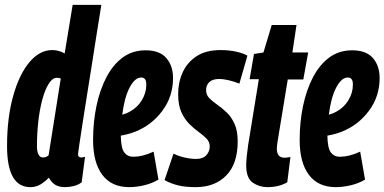

<svg xmlns="http://www.w3.org/2000/svg" viewBox="-20 -760 1582 790"><path d="M248 10Q223 10 207.5 0.5Q192 -9 181 -29Q167 -14 148 -2Q129 10 105 10Q9 10 9 -159Q9 -275 34 -364.5Q59 -454 101 -504Q143 -554 195 -554Q222 -554 246 -540L279 -740H397Q389 -691 379 -628Q369 -565 358.5 -497.5Q348 -430 337.5 -365.5Q327 -301 319 -248Q311 -195 306 -162.5Q301 -130 301 -126Q301 -112 314 -112Q321 -112 330 -115L316 -10Q304 0 285 5Q266 10 248 10ZM157 -112Q170 -112 180 -121L230 -437Q221 -440 214 -440Q196 -440 180.5 -415.5Q165 -391 154 -350Q143 -309 137.5 -259Q132 -209 132 -158Q132 -138 138 -125Q144 -112 157 -112Z M632 -21Q605 -5 572.5 2.5Q540 10 512 10Q439 10 401 -40.5Q363 -91 363 -184Q363 -258 377 -324.5Q391 -391 418 -442.5Q445 -494 485 -523.5Q525 -553 579 -553Q637 -553 664.5 -521Q692 -489 692 -439Q692 -363 648 -304Q604 -245 536 -218Q507 -207 477 -202Q478 -150 491.5 -132.5Q505 -115 528 -115Q547 -115 567.5 -120Q588 -125 612 -136ZM562 -441Q536 -442 514 -401Q492 -360 483 -288Q501 -293 513 -300Q545 -317 563.5 -347.5Q582 -378 582 -412Q582 -428 576.5 -434.5Q571 -441 562 -441Z M657 -19 694 -128Q713 -118 739 -112Q765 -106 787 -106Q815 -106 829 -121.5Q843 -137 843 -157Q843 -176 830 -189.5Q817 -203 797.5 -217Q778 -231 758.5 -250.5Q739 -270 726 -299Q713 -328 713 -373Q713 -421 731.5 -462Q750 -503 788.5 -528.5Q827 -554 888 -554Q922 -554 951.5 -547.5Q981 -541 998 -531L965 -416Q945 -424 922.5 -429.5Q900 -435 881 -435Q855 -435 841.5 -422.5Q828 -410 828 -389Q828 -370 841 -356.5Q854 -343 873.5 -329.5Q893 -316 912.5 -297.5Q932 -279 945 -250.5Q958 -222 958 -178Q958 -86 911 -38Q864 10 785 10Q742 10 712 2.5Q682 -5 657 -19Z M1175 -114 1162 -10Q1128 10 1080 10Q1047 10 1020 -8.5Q993 -27 993 -80Q993 -95 995.5 -119Q998 -143 1001 -163L1045 -434H1007L1025 -538L1064 -544L1098 -657H1200L1183 -544H1248L1228 -433H1164L1122 -177Q1121 -169 1120 -162Q1119 -155 1119 -148Q1119 -131 1126.5 -121Q1134 -111 1152 -111Q1160 -111 1175 -114Z M1482 -21Q1455 -5 1422.5 2.5Q1390 10 1362 10Q1289 10 1251 -40.5Q1213 -91 1213 -184Q1213 -258 1227 -324.5Q1241 -391 1268 -442.5Q1295 -494 1335 -523.5Q1375 -553 1429 -553Q1487 -553 1514.5 -521Q1542 -489 1542 -439Q1542 -363 1498 -304Q1454 -245 1386 -218Q1357 -207 1327 -202Q1328 -150 1341.5 -132.5Q1355 -115 1378 -115Q1397 -115 1417.5 -120Q1438 -125 1462 -136ZM1412 -441Q1386 -442 1364 -401Q1342 -360 1333 -288Q1351 -293 1363 -300Q1395 -317 1413.5 -347.5Q1432 -378 1432 -412Q1432 -428 1426.5 -434.5Q1421 -441 1412 -441Z"/></svg>

Font: Georama ExtraCondensed
Style: Bold Italic
Weight: 700
Width: 2
Italic angle: -9°
Designer: Jean-Baptiste Levee
Foundry: Production Type
Version: Version 1.000